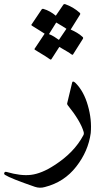

<svg xmlns="http://www.w3.org/2000/svg" viewBox="-103 -679 522 929"><path d="M246 -279Q247 -283 249 -284Q254 -286 264 -276Q303 -236 322 -169Q342 -100 336 -35Q324 53 266 127Q208 202 114 226Q90 233 66 225Q8 205 -28.5 190.5Q-65 176 -79 167Q-83 164 -83 161Q-83 157 -80 154Q-77 151 -71 153Q-36 163 -7 166.5Q22 170 47 167Q72 164 100.5 152.5Q129 141 161 120Q256 59 300 -24Q304 -30 302 -40Q287 -93 224 -171Q221 -176 222 -179ZM99 -634Q101 -637 107 -636Q124 -631 139 -622.5Q154 -614 167 -603L204 -657Q206 -660 212 -659Q252 -645 283 -617Q287 -613 284 -608L239 -536Q255 -529 269.5 -520.5Q284 -512 297 -500Q301 -496 298 -491L250 -415Q248 -412 241 -417Q238 -420 224 -428.5Q210 -437 184 -452L146 -393Q143 -388 136 -394Q132 -397 115 -408Q98 -419 66 -438Q62 -441 65 -444L113 -516Q105 -521 89.5 -531Q74 -541 51 -555Q47 -558 50 -561ZM182 -486 218 -539V-540Q211 -545 198.5 -552.5Q186 -560 169 -570L134 -514Q147 -509 159 -501.5Q171 -494 182 -486Z"/></svg>

Font: Amiri
Style: Regular
Weight: 400
Designer: Khaled Hosny
Version: Version 0.114